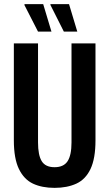

<svg xmlns="http://www.w3.org/2000/svg" viewBox="-20 -897 529 929"><path d="M244 12Q183 12 139.5 -8.5Q96 -29 71.5 -79.5Q47 -130 47 -218V-687H164V-208Q164 -146 182 -117Q200 -88 244 -88Q288 -88 307 -117Q326 -146 326 -208V-687H442V-218Q442 -130 418 -79.5Q394 -29 349.5 -8.5Q305 12 244 12ZM289 -744 224 -873V-877H314L354 -744ZM164 -744 98 -873 99 -877H189L229 -744Z"/></svg>

Font: Archivo ExtraCondensed SemiBold
Style: Regular
Weight: 600
Width: 2
Designer: Hector Gatti
Foundry: Omnibus-Type
Version: Version 2.001